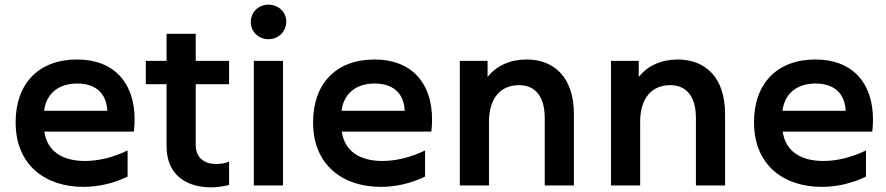

<svg xmlns="http://www.w3.org/2000/svg" viewBox="-20 -795 3799 823"><path d="M337 6C402 6 467 -9 527 -38V-150C462 -119 400 -105 344 -105C247 -105 182 -147 170 -231H554C556 -249 557 -266 557 -283C557 -441 468 -540 310 -540C147 -540 47 -438 47 -271C47 -84 178 6 337 6ZM440 -320H169C179 -398 235 -437 311 -437C384 -437 436 -401 440 -320Z M962 -2V-102C944 -95 925 -92 907 -92C860 -92 819 -115 819 -174V-434H962V-534H819V-650H694V-534H605V-434H694V-168C694 -39 787 8 884 8C910 8 937 4 962 -2Z M1068 0H1193V-534H1068ZM1131 -627C1174 -627 1207 -660 1207 -703C1207 -743 1174 -775 1131 -775C1088 -775 1055 -743 1055 -701C1055 -659 1088 -627 1131 -627Z M1612 6C1677 6 1742 -9 1802 -38V-150C1737 -119 1675 -105 1619 -105C1522 -105 1457 -147 1445 -231H1829C1831 -249 1832 -266 1832 -283C1832 -441 1743 -540 1585 -540C1422 -540 1322 -438 1322 -271C1322 -84 1453 6 1612 6ZM1715 -320H1444C1454 -398 1510 -437 1586 -437C1659 -437 1711 -401 1715 -320Z M2237 -540C2167 -540 2107 -513 2070 -465V-534H1951V0H2076V-272C2076 -376 2127 -430 2205 -430C2274 -430 2315 -382 2315 -289V0H2440V-306C2440 -466 2353 -540 2237 -540Z M2885 -540C2815 -540 2755 -513 2718 -465V-534H2599V0H2724V-272C2724 -376 2775 -430 2853 -430C2922 -430 2963 -382 2963 -289V0H3088V-306C3088 -466 3001 -540 2885 -540Z M3502 6C3567 6 3632 -9 3692 -38V-150C3627 -119 3565 -105 3509 -105C3412 -105 3347 -147 3335 -231H3719C3721 -249 3722 -266 3722 -283C3722 -441 3633 -540 3475 -540C3312 -540 3212 -438 3212 -271C3212 -84 3343 6 3502 6ZM3605 -320H3334C3344 -398 3400 -437 3476 -437C3549 -437 3601 -401 3605 -320Z"/></svg>

Font: Chess Sans SemiBold
Style: Regular
Weight: 600
Designer: Wolf Bōese
Foundry: Wolf Bōese
Version: Version 7.223;Glyphs 3.3 (3306)